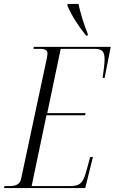

<svg xmlns="http://www.w3.org/2000/svg" viewBox="-43 -951 580 971"><path d="M-23 0 -20 -10H4Q32 -10 46 -19Q60 -28 64 -48L194 -657Q197 -672 197 -682Q197 -704 159 -704H126L128 -714H517L486 -557H476Q480 -586 483 -610.5Q486 -635 486 -652Q486 -681 474.5 -692.5Q463 -704 438 -704H264L196 -379H390L387 -368H192L117 -10H313Q338 -10 353 -17Q368 -24 378 -43Q388 -62 397 -98L413 -157H427L388 0ZM392 -771Q361 -810 337.5 -847.5Q314 -885 298 -922L299 -931H354Q360 -900 373 -858Q386 -816 401 -779V-771Z"/></svg>

Font: Noto Serif Display ExtraCondensed Light
Style: Italic
Weight: 300
Width: 2
Italic angle: -12°
Designer: Monotype Design Team
Foundry: Monotype Imaging Inc.
Version: Version 2.009